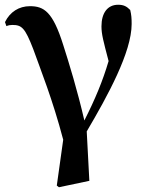

<svg xmlns="http://www.w3.org/2000/svg" viewBox="-20 -572 622 808"><path d="M219 209 228 216 356 189 345 -19C434 -170 534 -353 534 -471C534 -495 533 -509 528 -530C513 -545 501 -552 477 -552C433 -552 407 -518 407 -461C407 -428 415 -399 437 -315C412 -230 380 -154 335 -65C306 -191 271 -305 246 -383C202 -523 165 -546 106 -546C60 -546 22 -522 1 -479L7 -462C16 -466 24 -467 32 -467C71 -467 85 -456 120 -365C150 -281 202 -152 246 16Z"/></svg>

Font: Noto Serif CJK TC
Style: Bold
Weight: 700
Designer: Ryoko NISHIZUKA 西塚涼子 (kana & ideographs); Frank Grießhammer (Latin, Greek & Cyrillic); Wenlong ZHANG 张文龙 (bopomofo); San
Foundry: Adobe
Version: Version 2.001;hotconv 1.1.0;makeotfexe 2.6.0